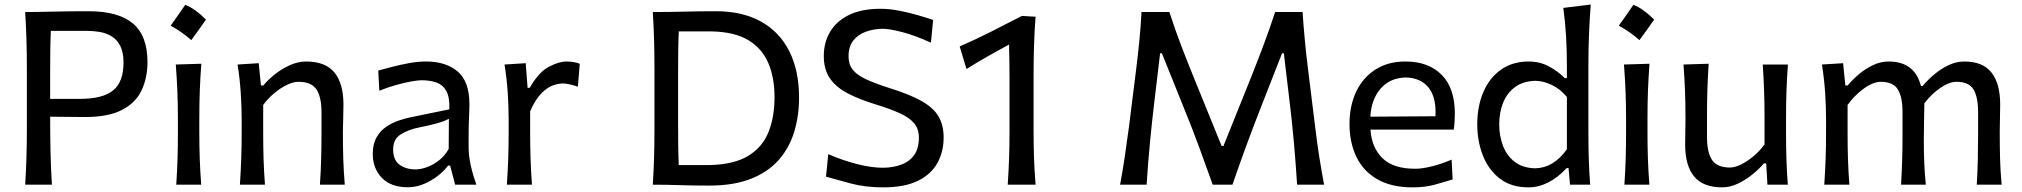

<svg xmlns="http://www.w3.org/2000/svg" viewBox="-20 -809 8857 841"><path d="M90.3 0Q94.2 -62.5 95.9 -120.8Q97.7 -179.2 97.7 -249.5V-503.9Q97.7 -575.2 95.9 -634Q94.2 -692.9 90.3 -756.3Q139.6 -756.3 209.5 -758.1Q279.3 -759.8 368.7 -759.8Q498.5 -759.8 562.3 -706.1Q626 -652.3 626 -537.6Q626 -468.3 600.3 -413.6Q574.7 -358.9 514.6 -327.6Q454.6 -296.4 351.1 -296.4Q315.4 -296.4 273.2 -297.1Q231 -297.9 199.7 -297.9Q199.7 -218.3 201.2 -145.5Q202.6 -72.8 207.5 0ZM202.6 -673.8Q200.7 -628.9 200.2 -584.2Q199.7 -539.6 199.7 -488.3V-376H331.1Q430.2 -376 475.6 -413.1Q521 -450.2 521 -534.7Q521 -581.1 506.3 -608.9Q491.7 -636.7 467.8 -650.6Q443.8 -664.6 416 -669.2Q388.2 -673.8 361.8 -673.8Z M791.5 -787.9Q833.3 -771.8 882.2 -723.4Q866.6 -700.9 850.8 -678.6Q835 -656.3 817.8 -633.2Q776.9 -669.7 727.5 -696.6Q744.2 -720.2 759.8 -742.2Q775.3 -764.3 791.5 -787.9ZM752 0Q755.9 -58.1 757.6 -112.3Q759.3 -166.5 759.3 -231.9V-284.7Q759.3 -356 756.8 -412.4Q754.4 -468.8 750 -526.4L861.8 -529.8Q857.4 -470.7 855.2 -414.1Q853 -357.4 853 -284.7V-231.9Q853 -166.5 855 -112.3Q856.9 -58.1 861.3 0Z M1030.8 0Q1034.7 -58.1 1036.6 -112.3Q1038.6 -166.5 1038.6 -231.9V-284.7Q1038.6 -342.8 1034.4 -404.3Q1030.3 -465.8 1020.5 -526.4L1113.3 -532.2L1123 -434.6H1133.3Q1153.3 -459 1183.6 -483.2Q1213.9 -507.3 1249.5 -523.4Q1285.2 -539.6 1320.8 -539.6Q1405.3 -539.6 1444.8 -491.5Q1484.4 -443.4 1484.4 -351.1Q1484.4 -316.9 1483.2 -286.4Q1481.9 -255.9 1481.9 -231.9Q1481.9 -166.5 1483.6 -112.3Q1485.4 -58.1 1490.2 0H1381.3Q1385.3 -58.1 1386.7 -111.8Q1388.2 -165.5 1388.2 -227.5V-317.4Q1388.2 -383.8 1366.2 -417.2Q1344.2 -450.7 1287.1 -450.7Q1264.6 -450.7 1236.3 -437Q1208 -423.3 1180.7 -400.4Q1153.3 -377.4 1132.8 -349.1V-227.5Q1132.8 -165.5 1134.5 -111.8Q1136.2 -58.1 1140.6 0Z M1766.6 11.2Q1691.9 11.2 1652.3 -30.3Q1612.8 -71.8 1612.8 -134.3Q1612.8 -177.7 1628.9 -206.5Q1645 -235.4 1670.7 -252.9Q1696.3 -270.5 1725.1 -280.5Q1753.9 -290.5 1779.3 -295.4L1948.2 -330.1Q1950.2 -383.8 1934.6 -411.1Q1918.9 -438.5 1890.6 -448Q1862.3 -457.5 1825.7 -457.5Q1811.5 -457.5 1782.2 -452.4Q1752.9 -447.3 1716.1 -437Q1679.2 -426.8 1641.6 -411.6L1636.7 -500Q1661.6 -506.8 1697.3 -516.1Q1732.9 -525.4 1772 -532.5Q1811 -539.6 1846.2 -539.6Q1933.6 -539.6 1984.9 -495.6Q2036.1 -451.7 2036.1 -354Q2036.1 -330.1 2034.4 -293.7Q2032.7 -257.3 2032.7 -224.1V-162.6Q2032.7 -127 2041.5 -86.7Q2050.3 -46.4 2066.4 0H1973.6L1951.7 -83.5H1942.9Q1911.6 -43 1863 -15.9Q1814.5 11.2 1766.6 11.2ZM1800.8 -66.9Q1822.3 -66.9 1849.6 -76.7Q1877 -86.4 1902.8 -106.4Q1928.7 -126.5 1945.3 -156.7L1946.3 -288.6Q1938 -284.2 1924.8 -278.8Q1911.6 -273.4 1886 -266.6Q1860.4 -259.8 1814.9 -250.5Q1770 -241.7 1736.1 -220.9Q1702.1 -200.2 1702.1 -154.8Q1702.1 -107.4 1730.5 -87.2Q1758.8 -66.9 1800.8 -66.9Z M2200.2 0Q2204.1 -58.1 2206.1 -112.3Q2208 -166.5 2208 -231.9V-284.7Q2208 -342.8 2203.9 -404.3Q2199.7 -465.8 2189.9 -526.4L2282.7 -532.2L2291 -424.3H2300.3Q2339.4 -492.7 2383.5 -516.1Q2427.7 -539.6 2461.9 -539.6Q2476.1 -539.6 2491 -537.4Q2505.9 -535.2 2519.5 -529.8L2511.2 -429.2Q2494.6 -435.1 2477.1 -439.2Q2459.5 -443.4 2445.3 -443.4Q2427.2 -443.4 2403.1 -435.3Q2378.9 -427.2 2352.5 -401.4Q2326.2 -375.5 2302.2 -321.8V-227.5Q2302.2 -165.5 2304 -111.8Q2305.7 -58.1 2310.1 0Z M2839.4 0Q2843.3 -62.5 2845 -120.8Q2846.7 -179.2 2846.7 -249.5V-503.9Q2846.7 -575.2 2845 -634Q2843.3 -692.9 2839.4 -756.3Q2912.1 -756.3 2978.5 -758.1Q3044.9 -759.8 3115.7 -759.8Q3232.4 -759.8 3313.7 -714.4Q3395 -668.9 3437.5 -584.2Q3480 -499.5 3480 -381.3Q3480 -301.3 3458.7 -231.4Q3437.5 -161.6 3391.1 -108.6Q3344.7 -55.7 3269.5 -25.9Q3194.3 3.9 3086.4 3.9Q3014.6 3.9 2958.3 2Q2901.9 0 2839.4 0ZM2953.1 -85.9H3086.9Q3196.3 -88.4 3258.5 -127Q3320.8 -165.5 3346.7 -231.7Q3372.6 -297.9 3372.6 -382.8Q3372.6 -469.7 3345 -533.7Q3317.4 -597.7 3257.1 -633.5Q3196.8 -669.4 3098.1 -671.4H2953.1Q2951.2 -627 2950.7 -582Q2950.2 -537.1 2950.2 -483.4V-270.5Q2950.2 -218.3 2950.7 -174.3Q2951.2 -130.4 2953.1 -85.9Z M3849.1 11.7Q3769.5 11.7 3705.6 -5.6Q3641.6 -22.9 3598.1 -35.2L3607.9 -133.8Q3669.4 -106.9 3732.9 -90.6Q3796.4 -74.2 3848.1 -74.2Q3891.6 -74.7 3927.2 -87.6Q3962.9 -100.6 3983.9 -129.4Q4004.9 -158.2 4004.9 -206.5Q4004.9 -245.6 3982.4 -271Q3960 -296.4 3917.2 -314.9Q3874.5 -333.5 3814.5 -352.1Q3742.7 -374 3692.1 -400.6Q3641.6 -427.2 3615 -466.1Q3588.4 -504.9 3588.4 -563.5Q3588.4 -623 3616.2 -669.9Q3644 -716.8 3699.2 -743.7Q3754.4 -770.5 3836.9 -770.5Q3876 -770.5 3918.7 -762.2Q3961.4 -753.9 4000.5 -742.4Q4039.6 -731 4067.4 -721.7L4057.6 -622.1Q3988.3 -653.8 3931.6 -668.5Q3875 -683.1 3845.7 -683.1Q3805.7 -682.1 3771.7 -669.7Q3737.8 -657.2 3717.3 -631.1Q3696.8 -605 3696.8 -562Q3696.8 -526.9 3715.1 -503.7Q3733.4 -480.5 3772.2 -462.4Q3811 -444.3 3873 -424.3Q3964.4 -396 4016.6 -366.5Q4068.8 -336.9 4091.1 -298.8Q4113.3 -260.7 4113.3 -206.5Q4113.3 -144 4085.7 -94.5Q4058.1 -44.9 3999.8 -16.6Q3941.4 11.7 3849.1 11.7Z M4394 0Q4397.9 -58.6 4399.9 -113.5Q4401.9 -168.5 4401.9 -234.4V-461.9Q4401.9 -537.6 4399.9 -613.8Q4352.5 -588.4 4306.2 -562Q4259.8 -535.6 4213.4 -506.8L4183.6 -605.5Q4252.9 -635.7 4320.6 -669.9Q4388.2 -704.1 4456.1 -739.3L4516.1 -735.8Q4511.2 -675.3 4509.3 -611.1Q4507.3 -546.9 4507.3 -480V-234.4Q4507.3 -168.5 4509.3 -113.5Q4511.2 -58.6 4516.1 0Z M4886.2 0Q4897.5 -60.5 4906.5 -120.8Q4915.5 -181.2 4924.8 -251.5L4956.1 -501.5Q4964.8 -571.3 4970.7 -631.1Q4976.6 -690.9 4980 -756.3H5102.1Q5127.9 -676.8 5156 -603.5Q5184.1 -530.3 5213.9 -457.5L5331.1 -169.4H5338.9L5454.6 -457Q5483.9 -530.3 5511.5 -603.3Q5539.1 -676.3 5565.4 -756.3H5685.5Q5689.9 -691.9 5695.6 -631.6Q5701.2 -571.3 5710 -501.5L5741.2 -249Q5749.5 -180.2 5758.8 -121.3Q5768.1 -62.5 5779.8 0H5661.6Q5648.9 -197.8 5629.9 -353.5L5603.5 -575.7H5595.7L5502 -336.4Q5467.8 -249.5 5436 -162.6Q5404.3 -75.7 5378.4 0H5292Q5266.6 -71.8 5233.6 -161.4Q5200.7 -251 5166 -335.4L5069.3 -575.7H5061.5L5035.2 -354Q5025.9 -276.4 5017.3 -187.5Q5008.8 -98.6 5002.4 0Z M6168.9 11.7Q6073.7 11.7 6012.2 -24.2Q5950.7 -60.1 5920.9 -122.8Q5891.1 -185.5 5891.1 -266.1Q5891.1 -345.7 5920.4 -407.5Q5949.7 -469.2 6004.6 -504.4Q6059.6 -539.6 6136.2 -539.6Q6236.8 -539.6 6294.7 -481.4Q6352.5 -423.3 6352.5 -312Q6352.5 -272.5 6347.7 -241.2H5982.9Q5988.3 -161.6 6035.9 -115.7Q6083.5 -69.8 6178.7 -69.8Q6210.4 -69.8 6253.7 -80.8Q6296.9 -91.8 6338.4 -109.9L6342.8 -22.9Q6311.5 -13.2 6266.8 -0.7Q6222.2 11.7 6168.9 11.7ZM6267.6 -299.8Q6272 -381.3 6238 -424.6Q6204.1 -467.8 6137.7 -469.7Q6068.4 -467.8 6027.6 -421.1Q5986.8 -374.5 5982.4 -297.9Z M6674.3 11.7Q6599.6 11.7 6549.8 -26.6Q6500 -64.9 6475.3 -127.9Q6450.7 -190.9 6450.7 -264.6Q6450.7 -342.8 6477.1 -405Q6503.4 -467.3 6554 -503.4Q6604.5 -539.6 6676.3 -539.6Q6725.6 -539.6 6765.6 -517.6Q6805.7 -495.6 6834 -466.8H6843.3V-523.9Q6843.3 -590.3 6839.6 -652.3Q6835.9 -714.4 6827.6 -774.4L6947.8 -789.1Q6942.9 -725.1 6940.2 -659.7Q6937.5 -594.2 6937.5 -523.9V-231.9Q6937.5 -166.5 6939.2 -112.3Q6940.9 -58.1 6945.3 0H6856.9L6850.6 -72.8H6842.3Q6763.7 11.7 6674.3 11.7ZM6704.1 -71.8Q6785.2 -73.2 6843.3 -155.3V-384.3Q6814 -419.4 6777.1 -437Q6740.2 -454.6 6705.6 -455.1Q6651.9 -453.6 6616.7 -428Q6581.5 -402.3 6564.2 -359.6Q6546.9 -316.9 6546.9 -264.2Q6546.9 -214.4 6563.2 -170.9Q6579.6 -127.4 6614.5 -100.3Q6649.4 -73.2 6704.1 -71.8Z M7134.7 -787.9Q7176.6 -771.8 7225.5 -723.4Q7209.9 -700.9 7194.1 -678.6Q7178.2 -656.3 7161 -633.2Q7120.2 -669.7 7070.8 -696.6Q7087.4 -720.2 7103 -742.2Q7118.6 -764.3 7134.7 -787.9ZM7095.2 0Q7099.1 -58.1 7100.8 -112.3Q7102.5 -166.5 7102.5 -231.9V-284.7Q7102.5 -356 7100.1 -412.4Q7097.7 -468.8 7093.3 -526.4L7205.1 -529.8Q7200.7 -470.7 7198.5 -414.1Q7196.3 -357.4 7196.3 -284.7V-231.9Q7196.3 -166.5 7198.2 -112.3Q7200.2 -58.1 7204.6 0Z M7523.9 11.7Q7439.9 11.7 7400.6 -36.1Q7361.3 -84 7361.3 -176.3Q7361.3 -210.9 7362.1 -236.8Q7362.8 -262.7 7362.8 -288.1Q7362.8 -357.4 7360.6 -413.1Q7358.4 -468.8 7354 -526.4L7464.4 -529.8Q7460.4 -472.2 7458.7 -416.3Q7457 -360.4 7457 -298.3V-209Q7457 -142.6 7478.8 -108.9Q7500.5 -75.2 7557.6 -75.2Q7578.6 -75.2 7606.2 -88.6Q7633.8 -102.1 7661.4 -125.2Q7689 -148.4 7709 -176.8V-298.3Q7709 -360.4 7707 -414.6Q7705.1 -468.8 7701.2 -526.4H7811.5Q7807.1 -468.8 7805.2 -413.1Q7803.2 -357.4 7803.2 -288.1V-231.9Q7803.2 -166.5 7804.9 -112.3Q7806.6 -58.1 7811 0H7721.7L7716.3 -93.3H7706.1Q7686 -69.3 7656 -44.9Q7626 -20.5 7591.8 -4.4Q7557.6 11.7 7523.9 11.7Z M8638.7 0Q8642.1 -58.1 8643.3 -111.8Q8644.5 -165.5 8644.5 -227.5V-317.4Q8644.5 -383.8 8624.3 -417.2Q8604 -450.7 8550.3 -450.7Q8518.1 -450.7 8478.8 -423.8Q8439.5 -397 8409.2 -356.4Q8408.7 -322.3 8407.7 -274.4Q8406.7 -226.6 8406.7 -191.9Q8406.7 -140.1 8408.7 -94.5Q8410.6 -48.8 8415.5 0H8307.1Q8310.5 -58.1 8312 -111.8Q8313.5 -165.5 8313.5 -227.5V-317.4Q8313.5 -383.8 8293 -417.2Q8272.5 -450.7 8218.3 -450.7Q8185.1 -450.7 8144 -421.1Q8103 -391.6 8072.8 -349.1V-227.5Q8072.8 -165.5 8074.5 -111.8Q8076.2 -58.1 8080.6 0H7970.7Q7974.6 -58.1 7976.6 -112.3Q7978.5 -166.5 7978.5 -231.9V-284.7Q7978.5 -342.8 7974.4 -404.3Q7970.2 -465.8 7960.4 -526.4L8053.2 -532.2L8063 -434.6H8073.2Q8093.3 -459 8121.6 -483.2Q8149.9 -507.3 8183.6 -523.4Q8217.3 -539.6 8252.9 -539.6Q8366.7 -539.6 8394 -432.6H8401.9Q8423.8 -459 8452.9 -483.4Q8481.9 -507.8 8515.4 -523.7Q8548.8 -539.6 8584.5 -539.6Q8664.6 -539.6 8702.9 -491.5Q8741.2 -443.4 8741.2 -351.1Q8741.2 -316.9 8740.2 -286.4Q8739.3 -255.9 8739.3 -231.9Q8739.3 -166.5 8740.7 -112.3Q8742.2 -58.1 8747.6 0Z"/></svg>

Font: Pinar DS1 Medium
Style: Regular
Weight: 500
Designer: Amin Abedi
Version: Version 3.000